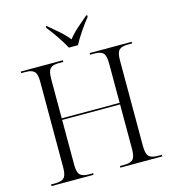

<svg xmlns="http://www.w3.org/2000/svg" viewBox="-133 -1047 1043 1156"><g transform="rotate(-15 389.0 -469.0)"><path d="M44 0V-10H71Q110 -10 125.5 -26.5Q141 -43 141 -89V-627Q141 -672 125.5 -688Q110 -704 71 -704H44V-714H306V-704H279Q239 -704 224 -687.5Q209 -671 209 -625V-378H570V-625Q570 -671 555 -687.5Q540 -704 500 -704H473V-714H735V-704H708Q669 -704 653.5 -688Q638 -672 638 -627V-89Q638 -43 653.5 -26.5Q669 -10 708 -10H735V0H473V-10H500Q540 -10 555 -26.5Q570 -43 570 -89V-368H209V-89Q209 -43 224 -26.5Q239 -10 279 -10H306V0ZM361 -778Q343 -812 314.5 -854Q286 -896 260 -928V-938H266Q297 -912 331.5 -882Q366 -852 389 -822Q412 -852 446 -882Q480 -912 511 -938H518V-928Q492 -896 463.5 -854Q435 -812 417 -778Z"/></g></svg>

Font: Noto Serif Display Light
Style: Regular
Weight: 300
Designer: Monotype Design Team
Foundry: Monotype Imaging Inc.
Version: Version 2.009